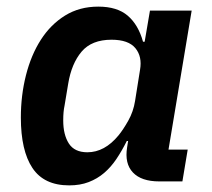

<svg xmlns="http://www.w3.org/2000/svg" viewBox="-20 -548 640 580"><path d="M189 12Q113 12 78 -40.5Q43 -93 43 -193Q43 -260 58.5 -321Q74 -382 103.5 -428Q133 -474 176.5 -501Q220 -528 277 -528Q334 -528 366 -500.5Q398 -473 412 -422H417L433 -516H559L489 -96H547L531 0H461Q407 0 381.5 -27Q356 -54 364 -103L367 -122H363Q348 -92 331.5 -67.5Q315 -43 294.5 -25.5Q274 -8 248 2Q222 12 189 12ZM244 -88Q296 -88 338 -139Q352 -156 367.5 -183.5Q383 -211 388 -243L403 -337Q410 -377 389 -402.5Q368 -428 317 -428Q257 -428 226.5 -392Q196 -356 186 -295L175 -229Q173 -220 172 -209Q171 -198 171 -184Q171 -141 188 -114.5Q205 -88 244 -88Z"/></svg>

Font: IBM Plex Mono SemiBold
Style: Italic
Weight: 600
Italic angle: -9°
Monospace: yes
Designer: Mike Abbink, Paul van der Laan, Pieter van Rosmalen
Foundry: Bold Monday
Version: Version 2.3